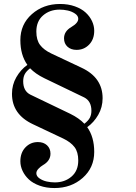

<svg xmlns="http://www.w3.org/2000/svg" viewBox="-20 -744 680 962"><path d="M40 -273.9Q40 -319.3 62 -357.4Q84 -395.5 117.2 -418.9Q82 -468.3 82 -543Q82 -622.1 139.6 -673.1Q197.3 -724.1 280.8 -724.1Q321.8 -724.1 355.2 -712.2Q388.7 -700.2 409.4 -680.9Q430.2 -661.6 441.2 -637.9Q452.1 -614.3 452.1 -589.8Q452.1 -546.9 426.5 -520.5Q400.9 -494.1 363.8 -494.1Q335.4 -494.1 318.1 -510Q300.8 -525.9 300.8 -551.8Q300.8 -587.4 337.9 -608.9Q372.1 -628.9 372.1 -649.9Q372.1 -665 355.7 -676Q339.4 -687 319.1 -691.4Q298.8 -695.8 278.8 -695.8Q229.5 -695.8 195.8 -666.7Q162.1 -637.7 162.1 -585.9Q162.1 -543.5 180.7 -518.8Q199.2 -494.1 236.8 -476.1L388.2 -404.8Q494.1 -355.5 494.1 -252Q494.1 -206.5 472.2 -168.5Q450.2 -130.4 417 -106.9Q452.1 -57.6 452.1 17.1Q452.1 96.2 394.5 147.2Q336.9 198.2 252.9 198.2Q211.9 198.2 178.5 186.3Q145 174.3 124.5 155Q104 135.7 93 112.1Q82 88.4 82 64Q82 21 107.4 -5.6Q132.8 -32.2 169.9 -32.2Q198.2 -32.2 215.6 -16.1Q232.9 0 232.9 25.9Q232.9 61.5 195.8 83Q182.6 90.8 172.4 101.8Q162.1 112.8 162.1 124Q162.1 139.2 178.2 150.1Q194.3 161.1 214.6 165.5Q234.9 169.9 254.9 169.9Q304.2 169.9 338.1 140.9Q372.1 111.8 372.1 60.1Q372.1 17.6 353.3 -7.1Q334.5 -31.7 296.9 -49.8L146 -121.1Q40 -170.4 40 -273.9ZM96.2 -336.9Q96.2 -288.1 131.8 -270L332 -173.8Q376 -152.3 402.8 -124Q422.4 -139.2 430.2 -154.1Q438 -168.9 438 -189Q438 -237.3 401.9 -255.9L202.1 -352.1Q157.2 -374 130.9 -401.9Q111.3 -386.7 103.8 -371.8Q96.2 -356.9 96.2 -336.9Z"/></svg>

Font: Flanker Steampunk
Style: Bold
Weight: 700
Designer: Alexey Kryukov, Leonardo Di Lena
Foundry: Alexey Kryukov, Leonardo Di Lena
Version: 1.210